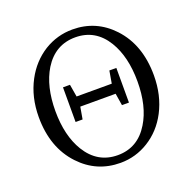

<svg xmlns="http://www.w3.org/2000/svg" viewBox="-130 -861 1011 1007"><g transform="rotate(-20 375.5 -357.0)"><path d="M376 15.6Q243.2 15.6 152.3 -81.1Q53.7 -185.5 53.7 -356.4Q53.7 -467.8 100.6 -555.7Q143.6 -636.7 217.8 -683.6Q291 -728.5 376 -728.5Q507.8 -728.5 598.6 -631.8Q696.3 -527.3 696.3 -356.4Q696.3 -245.1 650.4 -157.2Q607.4 -75.2 533.2 -29.3Q460.9 15.6 376 15.6ZM549.8 -128.9Q604.5 -217.8 604.5 -356Q604.5 -494.1 549.8 -584Q488.3 -684.6 376 -684.6Q263.7 -684.6 201.2 -584Q146.5 -494.1 146.5 -356.4Q146.5 -218.8 201.2 -128.9Q263.7 -27.3 376 -27.3Q488.3 -27.3 549.8 -128.9ZM226.6 -266.6V-460H265.6L277.3 -390.6H473.6L485.4 -460H524.4V-266.6H485.4L474.6 -334H277.3L265.6 -266.6Z"/></g></svg>

Font: Bpmf Zihi Box R
Style: R
Weight: 400
Foundry: But Ko
Version: Version 1.320